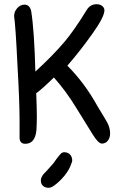

<svg xmlns="http://www.w3.org/2000/svg" viewBox="-20 -684 563 912"><path d="M100 -1Q147 -1 153 -66Q155 -98 155 -129Q155 -172 152 -241Q181 -262 236 -316Q294 -251 342 -172L420 -46Q447 -2 464 -2Q481 -2 492 -15.5Q503 -29 503 -51Q503 -80 485 -110L464 -145L444 -178Q383 -289 300 -372Q364 -446 419 -524Q476 -604 476 -635Q476 -647 465.5 -655.5Q455 -664 439 -664Q409 -664 392 -637Q334 -542 287 -486Q232 -421 148 -344Q143 -539 128 -632Q121 -662 96 -662Q77 -662 62 -645.5Q47 -629 47 -607Q54 -562 63 -374Q73 -200 73 -114V-36Q71 -1 100 -1ZM323 77Q323 63 314 51.5Q305 40 286 39Q276 39 269.5 45.5Q263 52 249 70Q235 92 221 106Q213 114 203 126L186 144Q174 159 174 174Q174 189 184 198.5Q194 208 212 208Q231 208 269 170Q306 133 320 90Q323 86 323 77Z"/></svg>

Font: Patrick Hand SC
Style: Regular
Weight: 400
Designer: Patrick Wagesreiter
Foundry: Patrick Wagesreiter
Version: Version 2.001; ttfautohint (v1.8.2)